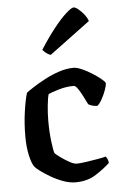

<svg xmlns="http://www.w3.org/2000/svg" viewBox="-54 -802 530 840"><g transform="rotate(-5 211.0 -381.5)"><path d="M244 0Q218 0 189.5 -10.5Q161 -21 135.5 -36Q110 -51 92 -64.5Q74 -78 69 -85Q58 -100 50 -137Q42 -174 42 -219Q42 -277 49.5 -328.5Q57 -380 66 -409Q76 -417 98.5 -431.5Q121 -446 151 -462Q181 -478 214 -489Q247 -500 279 -500Q292 -500 314 -490.5Q336 -481 358 -467Q380 -453 396 -440Q412 -427 413 -421Q413 -410 406 -390.5Q399 -371 388.5 -352Q378 -333 368 -325Q355 -325 344 -328.5Q333 -332 328 -336Q321 -350 311 -370Q301 -390 290.5 -405.5Q280 -421 272 -421Q239 -421 205.5 -411Q172 -401 160 -395Q155 -380 151.5 -345Q148 -310 148 -279Q148 -227 153.5 -184.5Q159 -142 163 -135Q166 -131 183.5 -118Q201 -105 222 -93Q243 -81 256 -81Q270 -81 297.5 -85Q325 -89 350.5 -93.5Q376 -98 385 -101Q388 -97 391.5 -90Q395 -83 396 -72Q372 -49 334 -24.5Q296 0 244 0ZM184 -565Q173 -568 163.5 -576Q154 -584 149 -590Q182 -642 213 -681Q244 -720 268 -741.5Q292 -763 301 -763Q309 -763 321.5 -753Q334 -743 346 -728Q358 -713 363 -698Z"/></g></svg>

Font: Texturina 72pt SemiBold
Style: Regular
Weight: 600
Designer: Guillermo Torres Carreño
Foundry: Omnibus-Type
Version: Version 1.002; ttfautohint (v1.8.3)